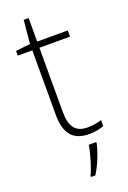

<svg xmlns="http://www.w3.org/2000/svg" viewBox="-166 -714 660 990"><g transform="rotate(-20 164.0 -219.0)"><path d="M223 -25C154 -25 130 -68 130 -146V-496H298V-530H130V-659H103L91 -531L11 -522V-496H91V-143C91 -43 128 10 220 10C254 10 279 4 301 -4V-37C280 -30 254 -25 223 -25ZM239 68V61H198C192 104 168 183 152 214V221H176C205 175 228 116 239 68Z"/></g></svg>

Font: Noto Sans Gurmukhi ExtraLight
Style: Regular
Weight: 200
Designer: Jelle Bosma - Monotype Design Team
Foundry: Monotype Imaging Inc.
Version: Version 2.004